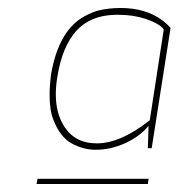

<svg xmlns="http://www.w3.org/2000/svg" viewBox="-20 -753 448 482"><path d="M223.1 -393.1Q282.7 -393.1 356 -451.2L391.1 -679.2Q380.9 -693.4 345.7 -705.6Q314.5 -715.8 278.3 -715.8H269Q206.1 -714.4 170.9 -674.8Q135.7 -634.8 124 -560.1Q120.1 -537.1 120.1 -516.6Q120.1 -470.7 139.2 -439Q166 -393.1 223.1 -393.1ZM220.2 -377Q189 -377 159.7 -393.1Q130.9 -409.2 114.7 -450.7Q104.5 -474.6 104.5 -514.2Q104.5 -537.1 107.9 -564.9Q127 -677.7 193.4 -712.9Q213.9 -723.6 229 -727.1Q253.4 -732.9 282.7 -732.9Q362.8 -732.9 408.2 -683.1L360.8 -380.9H351.1L353 -437Q330.6 -410.2 294.4 -393.6Q257.8 -377 220.2 -377ZM351.1 -291H71.8L74.2 -304.2H353Z"/></svg>

Font: Squarion Thin
Style: Italic
Weight: 100
Designer: Natanael Gama
Version: Version 1.00;September 12, 2019;FontCreator 11.5.0.2425 64-b